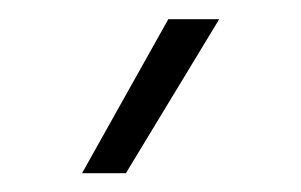

<svg xmlns="http://www.w3.org/2000/svg" viewBox="-20 -734 315 201"><path d="M65.9 -552.7H111.8L209.5 -713.9H156.2Z"/></svg>

Font: Estedad Light
Style: Regular
Weight: 300
Designer: Amin Abedi
Version: Version 7.3